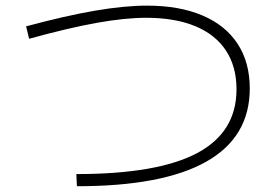

<svg xmlns="http://www.w3.org/2000/svg" viewBox="-20 -683 978 679"><path d="M816.4 -367.2Q816.4 -447.3 779.1 -504.2Q741.7 -561 670.2 -590.6Q598.6 -620.1 497.1 -620.1Q422.4 -620.1 322.8 -602.3Q223.1 -584.5 83 -545.9L72.3 -589.8Q211.9 -627.4 316.2 -645.3Q420.4 -663.1 500 -663.1Q614.3 -663.1 695.8 -628.4Q777.3 -593.8 820.3 -528.1Q863.3 -462.4 863.3 -370.1Q863.3 -198.2 709.5 -111.3Q555.7 -24.4 252 -24.4L250 -67.4Q537.1 -67.4 676.8 -141.4Q816.4 -215.3 816.4 -367.2Z"/></svg>

Font: Pretendard ExtraLight
Style: Regular
Weight: 200
Designer: Base glyphs from Inter by Rasmus Andersson; Hangeul glyphs from Noto Sans CJK(Source Han Sans) by Jang Soo-young and Kan
Foundry: Kil Hyung-jin
Version: Version 1.309